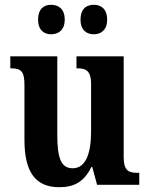

<svg xmlns="http://www.w3.org/2000/svg" viewBox="-20 -771 624 801"><path d="M372 -628C399 -628 427 -644 427 -689C427 -736 399 -751 372 -751C342 -751 316 -736 316 -689C316 -644 342 -628 372 -628ZM193 -628C222 -628 250 -644 250 -689C250 -736 222 -751 193 -751C165 -751 139 -736 139 -689C139 -644 165 -628 193 -628ZM227 10C286 10 330 -10 361 -74H365L385 0H561V-50H554C520 -50 496 -56 496 -115V-536H299V-486H302C336 -486 360 -479 360 -420V-224C360 -131 338 -69 283 -69C232 -69 219 -117 219 -210V-536H23V-486H25C68 -486 82 -474 82 -416V-187C82 -52 129 10 227 10Z"/></svg>

Font: Noto Serif Bengali Condensed
Style: Bold
Weight: 700
Width: 3
Designer: Juan Bruce, Universal Thirst, Indian Type Foundry and the Monotype Design Team.
Foundry: Monotype Imaging Inc.
Version: Version 2.003